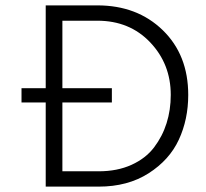

<svg xmlns="http://www.w3.org/2000/svg" viewBox="-20 -694 765 714"><path d="M212 -57V-313H396V-366H212V-617H342C422 -617 487.5 -590.2 538.5 -536.5C589.5 -482.8 615 -417.7 615 -341C615 -303.7 609.8 -268.7 599.5 -236C589.2 -203.3 573.7 -173.3 553 -146C532.3 -118.7 504.3 -97 469 -81C433.7 -65 393 -57 347 -57ZM150 -674V-366H60V-313H150V0H347C419 0 480.8 -16.5 532.5 -49.5C584.2 -82.5 621.7 -124.2 645 -174.5C668.3 -224.8 680 -280.3 680 -341C680 -440.3 648.3 -520.7 585 -582C521.7 -643.3 440.7 -674 342 -674Z"/></svg>

Font: Hind Light
Style: Regular
Weight: 300
Designer: Manushi Parikh, Satya Rajpurohit
Foundry: Indian Type Foundry
Version: Version 1.201;PS 1.0;hotconv 1.0.78;makeotf.lib2.5.61930; tt